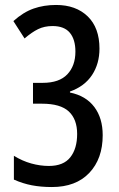

<svg xmlns="http://www.w3.org/2000/svg" viewBox="-20 -744 478 774"><path d="M381 -548Q381 -487 351 -441.5Q321 -396 262 -375V-371Q326 -358 360 -313Q394 -268 394 -199Q394 -104 340 -47Q286 10 189 10Q145 10 108.5 3Q72 -4 36 -20V-116Q70 -95 106 -85Q142 -75 177 -75Q236 -75 263.5 -110Q291 -145 291 -204Q291 -263 257.5 -294.5Q224 -326 149 -326H113V-410H152Q219 -410 251.5 -444.5Q284 -479 284 -536Q284 -585 261.5 -612Q239 -639 192 -639Q159 -639 133.5 -626.5Q108 -614 79 -589L34 -659Q74 -695 115.5 -709.5Q157 -724 206 -724Q286 -724 333.5 -678Q381 -632 381 -548Z"/></svg>

Font: Noto Sans Gujarati UI ExtraCondensed Medium
Style: Regular
Weight: 500
Width: 2
Designer: Jelle Bosma - Monotype Design Team, Universal Thirst
Foundry: Monotype Imaging Inc.
Version: Version 2.106; ttfautohint (v1.8.4.7-5d5b)